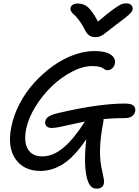

<svg xmlns="http://www.w3.org/2000/svg" viewBox="-20 -1001 829 1148"><path d="M735.8 -981Q754.9 -981 765.1 -970.2Q775.4 -959.5 772.9 -943.8Q770.5 -931.6 752.9 -915Q735.4 -898.4 673.8 -853Q654.3 -838.4 631.1 -819.8Q607.9 -801.3 599.4 -795.2Q590.8 -789.1 578.4 -783.9Q565.9 -778.8 551.8 -778.8Q527.3 -778.8 512.7 -789.6Q498 -800.3 483.9 -829.1Q469.2 -858.4 451.9 -880.9Q434.6 -903.3 423.6 -912.6Q412.6 -921.9 406 -932.1Q399.4 -942.4 401.9 -954.1Q403.3 -965.3 415.5 -972.7Q427.7 -980 443.8 -980Q480 -980 505.4 -958.5Q530.8 -937 565.9 -872.1Q624 -921.9 659.7 -947Q695.3 -972.2 708 -976.6Q720.7 -981 735.8 -981ZM289.1 -235.8Q268.1 -235.8 257.6 -247.1Q247.1 -258.3 251 -275.9Q253.9 -292 270 -303.5Q286.1 -314.9 324.2 -324.2Q569.3 -381.8 726.1 -381.8Q765.6 -381.8 779.1 -368.9Q792.5 -356 788.1 -334Q784.2 -316.9 768.8 -305.9Q753.4 -294.9 728 -294.9Q657.7 -294.9 599.1 -289.1Q599.1 -275.9 597.2 -268.1Q561.5 -88.4 591.8 24.9Q599.1 57.6 601.1 71.3Q603 85 601.1 96.2Q598.1 111.3 586.7 119.1Q575.2 127 559.1 127Q537.6 127 524.4 114Q511.2 101.1 502 71.8Q478 -14.2 496.1 -168.9Q425.8 -64.5 359.4 -21.7Q293 21 222.2 21Q122.6 21 72.8 -49.8Q22.9 -120.6 47.9 -243.2Q62 -314 98.4 -382.8Q134.8 -451.7 185.5 -507.3Q236.3 -563 296.1 -606Q356 -648.9 420.7 -672.4Q485.4 -695.8 544.9 -695.8Q611.3 -695.8 642.3 -674.3Q673.3 -652.8 667 -620.1Q662.6 -602.5 650.1 -591.8Q637.7 -581.1 623 -581.1Q614.3 -581.1 607.2 -585Q600.1 -588.9 594.7 -593.5Q589.4 -598.1 572.8 -602.1Q556.2 -606 530.8 -606Q475.1 -606 409.9 -572Q344.7 -538.1 289.6 -485.1Q234.4 -432.1 191.9 -363.3Q149.4 -294.4 136.2 -229Q121.1 -149.4 147.5 -107.7Q173.8 -65.9 232.9 -65.9Q296.9 -65.9 358.9 -117.7Q420.9 -169.4 486.8 -272.9L487.8 -273.9Q450.2 -267.1 405.5 -256.8Q360.8 -246.6 333.7 -241.2Q306.6 -235.8 289.1 -235.8Z"/></svg>

Font: Shantell Sans Irregular Bouncy
Style: Italic
Weight: 400
Italic angle: -11.31°
Designer: Stephen Nixon, Anya Danilova, Shantell Martin
Foundry: Arrow Type
Version: Version 1.006;[9816181b4]